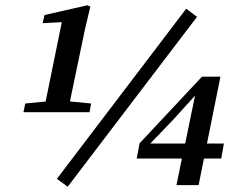

<svg xmlns="http://www.w3.org/2000/svg" viewBox="-20 -692 919 729"><path d="M69 -266 76 -299 178 -309H224L326 -299L320 -266ZM145 -266 219 -629 236 -609 142 -604 149 -635 312 -672 323 -667 302 -578 237 -266ZM237 17 196 -13 687 -659 728 -628ZM650 11 676 -117 679 -127 722 -336H705L736 -346L639 -239L541 -137L547 -158V-147H830L820 -90H499L510 -148L747 -401H817L734 11Z"/></svg>

Font: Source Serif 4 18pt SemiBold
Style: Italic
Weight: 600
Italic angle: -12°
Designer: Frank Grießhammer
Foundry: Adobe Systems Incorporated
Version: Version 4.004;hotconv 1.0.116;makeotfexe 2.5.65601